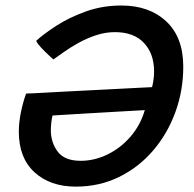

<svg xmlns="http://www.w3.org/2000/svg" viewBox="-20 -682 722 714"><path d="M114.5 -530Q142 -555.5 189.5 -586.2Q237 -617 298.8 -639.2Q360.5 -661.5 431.5 -661.5Q535 -661.5 598.2 -602.5Q661.5 -543.5 661.5 -434Q661.5 -345 632 -264.5Q602.5 -184 549 -121.8Q495.5 -59.5 422.5 -23.8Q349.5 12 262 12Q166.5 12 108.2 -41.5Q50 -95 50 -192Q50 -226 57.5 -263.2Q65 -300.5 77 -334Q83 -334 106.2 -335.2Q129.5 -336.5 162 -338.2Q194.5 -340 228.8 -341.8Q263 -343.5 291.5 -345Q332.5 -347 379.5 -349.5Q426.5 -352 470 -354.2Q513.5 -356.5 545.5 -358Q553 -387.5 553 -416Q553 -482.5 515.2 -522.5Q477.5 -562.5 407.5 -562.5Q371.5 -562.5 336.5 -550.8Q301.5 -539 271 -522Q240.5 -505 216.8 -488Q193 -471 178.5 -461Q175.5 -463.5 162 -476Q148.5 -488.5 134.2 -503.5Q120 -518.5 114.5 -530ZM518.5 -272.5Q480 -270.5 417.5 -266.8Q355 -263 291.5 -259.5Q253.5 -257.5 219.5 -255.2Q185.5 -253 175.5 -252.5Q172.5 -242.5 170.8 -226Q169 -209.5 169 -198Q169 -152.5 194.5 -118.2Q220 -84 280 -84Q331 -84 379.5 -107.5Q428 -131 465 -173.5Q502 -216 518.5 -272.5Z"/></svg>

Font: Grandstander Medium
Style: Italic
Weight: 500
Italic angle: -15°
Designer: Tyler Finck
Foundry: Etcetera Type Co
Version: Version 1.200; ttfautohint (v1.8.3)